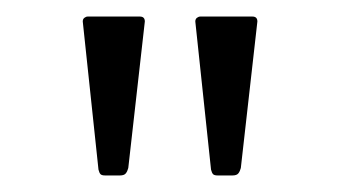

<svg xmlns="http://www.w3.org/2000/svg" viewBox="-20 -762 411 232"><path d="M271 -559Q270 -555 268 -552.5Q266 -550 261 -550H243Q239 -550 237.5 -551.5Q236 -553 235 -557L216 -736Q216 -739 218 -740.5Q220 -742 222 -742H285Q291 -742 291 -736ZM135 -559Q134 -555 132 -552.5Q130 -550 125 -550H107Q103 -550 101.5 -551.5Q100 -553 99 -557L80 -736Q80 -739 82 -740.5Q84 -742 86 -742H149Q155 -742 155 -736Z"/></svg>

Font: Libre Franklin Thin Thin
Style: Regular
Weight: 250
Version: Version 3.000